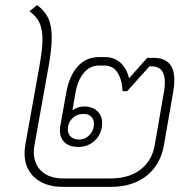

<svg xmlns="http://www.w3.org/2000/svg" viewBox="-20 -730 758 750"><path d="M661 -417Q661 -395 657 -374L620 -161Q606 -85 551.5 -42.5Q497 0 413 0H226Q157 0 116.5 -35.5Q76 -71 76 -131Q76 -147 79 -165L133 -466Q146 -539 146 -576Q146 -616 134 -641.5Q122 -667 95 -686L125 -710Q155 -688 168.5 -659Q182 -630 182 -584Q182 -535 169 -466L115 -165Q112 -150 112 -137Q112 -89 142.5 -61Q173 -33 227 -33H413Q483 -33 528 -67Q573 -101 584 -161L621 -374Q624 -394 624 -408Q624 -471 572 -471H564L477 -374H459Q456 -422 438 -448Q420 -474 388 -474H366Q332 -474 308 -446Q284 -418 275 -369L263 -299Q281 -314 310 -314Q341 -314 360 -296Q379 -278 379 -250Q379 -210 352.5 -183Q326 -156 285 -156Q252 -156 233 -173.5Q214 -191 214 -220Q214 -230 215 -235L239 -369Q251 -435 284 -471Q317 -507 367 -507H391Q426 -507 450.5 -485Q475 -463 484 -424L555 -504H580Q661 -504 661 -417ZM306 -285Q280 -285 262.5 -267.5Q245 -250 245 -224Q245 -206 257 -195.5Q269 -185 289 -185Q313 -185 330 -203Q347 -221 347 -246Q347 -264 336 -274.5Q325 -285 306 -285Z"/></svg>

Font: Bai Jamjuree ExtraLight
Style: Italic
Weight: 275
Italic angle: -10°
Version: Version 1.000; ttfautohint (v1.6)